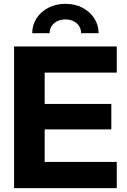

<svg xmlns="http://www.w3.org/2000/svg" viewBox="-20 -966 651 986"><path d="M52.3 -727.5H579.7V-593.2H209.4V-432.4H551.7V-301.6H209.4V-134.4H579.7V0H52.3ZM486.4 -795.4H396.4Q396.4 -816.1 386.2 -832.2Q376 -848.2 357.5 -857.2Q339.1 -866.2 315.8 -866.2Q292.5 -866.2 274 -857.2Q255.6 -848.2 245.2 -832.2Q234.9 -816.1 234.9 -795.4H145.4Q145.4 -837.2 167.5 -871.7Q189.6 -906.2 228.6 -926.3Q267.5 -946.4 315.9 -946.4Q364.4 -946.4 403.3 -926.3Q442.2 -906.2 464.3 -871.7Q486.4 -837.2 486.4 -795.4Z"/></svg>

Font: Intratopia Thin
Style: Regular
Weight: 100
Designer: Rasmus Andersson
Foundry: rsms
Version: Version 3.000;Glyphs 3.2.3 (3260)